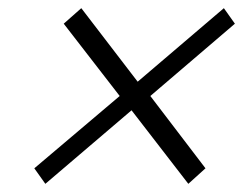

<svg xmlns="http://www.w3.org/2000/svg" viewBox="-20 -575 599 470"><path d="M64 -163 273 -340 136 -517 179 -555 317 -375 528 -555 555 -517 348 -340 483 -163 441 -125 302 -305 91 -125Z"/></svg>

Font: Trirong Light
Style: Italic
Weight: 300
Italic angle: -12°
Designer: Katatrad Team
Foundry: CadsonDemak
Version: Version 1.001